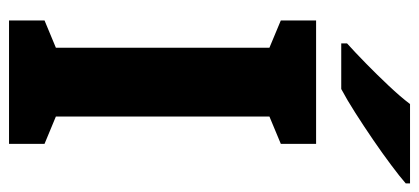

<svg xmlns="http://www.w3.org/2000/svg" viewBox="-278 -674 951 436"><g transform="rotate(90 198.0 -455.5)"><path d="M306.2 -80.6V0H25.9V-80.6L87.9 -106.4V-591.3L25.9 -617.2V-697.3H306.2V-617.2L244.1 -591.3V-106.4ZM396 -910.6V-900.9Q380.4 -887.2 354.2 -867.7Q328.1 -848.1 297.1 -826.9Q266.1 -805.7 235.8 -786.4Q205.6 -767.1 181.6 -754.4H78.1V-767.6Q98.1 -785.6 123.8 -810.8Q149.4 -835.9 174.3 -862.3Q199.2 -888.7 215.8 -910.6Z"/></g></svg>

Font: Lunasima
Style: Bold
Weight: 700
Designer: The DocRepair Project, Monotype Design Team
Foundry: Google
Version: Version 2.009